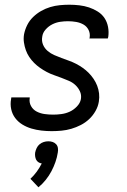

<svg xmlns="http://www.w3.org/2000/svg" viewBox="-20 -548 540 814"><path d="M199 8Q177 8 155.5 5.5Q134 3 113.5 -3Q93 -9 75 -20Q57 -31 44.5 -47.5Q32 -64 27.5 -85Q23 -106 27 -128L28 -135H106V-132Q103 -114 111.5 -98.5Q120 -83 135.5 -75Q151 -67 169 -64.5Q187 -62 206 -62Q223 -62 241 -64.5Q259 -67 275.5 -74.5Q292 -82 306 -96.5Q320 -111 323 -128Q326 -146 318.5 -161.5Q311 -177 299 -188Q287 -199 271.5 -205.5Q256 -212 240.5 -218Q225 -224 209 -229.5Q193 -235 178 -243Q163 -251 149.5 -260.5Q136 -270 124.5 -281.5Q113 -293 104 -306.5Q95 -320 89.5 -335.5Q84 -351 81.5 -368Q79 -385 82 -403Q86 -423 95.5 -442Q105 -461 120.5 -476Q136 -491 154.5 -501.5Q173 -512 193 -518Q213 -524 233.5 -526Q254 -528 274 -528Q295 -528 316.5 -525.5Q338 -523 357.5 -516.5Q377 -510 394.5 -499Q412 -488 423 -471.5Q434 -455 438 -434Q442 -413 439 -392L437 -385H359L360 -388Q363 -406 355.5 -421Q348 -436 334 -444Q320 -452 303 -455Q286 -458 268 -458Q252 -458 235 -455.5Q218 -453 202 -445Q186 -437 173.5 -423Q161 -409 159 -392Q156 -374 162.5 -358.5Q169 -343 182 -332Q195 -321 210 -314.5Q225 -308 241 -302Q257 -296 272.5 -290.5Q288 -285 302.5 -277.5Q317 -270 330.5 -260.5Q344 -251 355.5 -239.5Q367 -228 376.5 -214Q386 -200 392 -184.5Q398 -169 400 -152Q402 -135 399 -117Q396 -97 385 -77.5Q374 -58 358 -43Q342 -28 322.5 -18Q303 -8 282.5 -2Q262 4 241 6Q220 8 199 8ZM143 246 109 210Q124 196 136 179.5Q148 163 157 145Q149 144 142.5 139.5Q136 135 133 128.5Q130 122 129 114.5Q128 107 129 99Q131 89 135.5 79.5Q140 70 148 63.5Q156 57 165.5 54Q175 51 185 51Q195 51 203.5 54Q212 57 218 63.5Q224 70 225.5 79.5Q227 89 225 99Q222 119 215 139Q208 159 198 178Q188 197 174 214.5Q160 232 143 246Z"/></svg>

Font: Iosevka
Style: Italic
Weight: 400
Italic angle: -9°
Monospace: yes
Designer: Belleve Invis
Foundry: Belleve Invis
Version: Version 32.5.0; ttfautohint (v1.8.4)